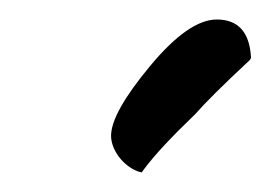

<svg xmlns="http://www.w3.org/2000/svg" viewBox="-20 -575 275 195"><path d="M126 -402.8C137.7 -418.5 155.3 -437 178.2 -459C187.5 -469.7 206.1 -488.3 233.9 -514.2L234.9 -516.1V-517.1C233.4 -542.5 221.7 -555.2 200.2 -555.2C181.2 -555.2 158.7 -539.6 132.3 -507.8C106 -476.1 92.8 -452.6 92.8 -437C92.8 -423.3 104.5 -406.7 120.1 -400.9L124 -399.9Z"/></svg>

Font: Dancing Script
Style: Regular
Weight: 800
Designer: Pablo Impallari
Foundry: Pablo Impallari
Version: Version 2.001